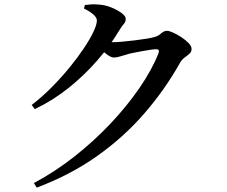

<svg xmlns="http://www.w3.org/2000/svg" viewBox="-20 -803 1040 878"><path d="M135 34Q231 -17 320 -87Q409 -157 485 -237.5Q561 -318 618 -401Q675 -484 705 -560Q711 -578 695 -578Q687 -578 669 -575.5Q651 -573 629.5 -569Q608 -565 588 -561Q568 -557 557 -553Q541 -549 527.5 -544.5Q514 -540 501 -540Q488 -540 470.5 -553Q453 -566 434 -582L451 -614Q467 -612 477.5 -611Q488 -610 498 -610Q513 -610 540 -612.5Q567 -615 596.5 -618.5Q626 -622 650 -626Q674 -630 684 -633Q704 -638 716.5 -650Q729 -662 744 -662Q754 -662 772.5 -653.5Q791 -645 810 -632.5Q829 -620 842.5 -606Q856 -592 856 -579Q856 -566 846.5 -557.5Q837 -549 824.5 -540Q812 -531 804 -517Q733 -391 639 -283Q545 -175 423.5 -89Q302 -3 148 55ZM125 -323Q173 -360 217 -404.5Q261 -449 298.5 -495Q336 -541 364 -583Q392 -625 407.5 -658Q423 -691 423 -709Q423 -723 406 -737.5Q389 -752 364 -764L368 -780Q382 -782 397.5 -783Q413 -784 434 -782Q462 -780 490 -768.5Q518 -757 536.5 -743Q555 -729 555 -717Q555 -703 546.5 -694Q538 -685 526 -665Q483 -593 423.5 -525Q364 -457 292.5 -400Q221 -343 139 -304Z"/></svg>

Font: Noto Serif SC ExtraLight SemiBold
Style: Regular
Weight: 600
Version: Version 2.002-H1;hotconv 1.1.0;makeotfexe 2.6.0